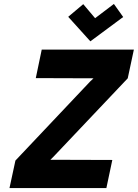

<svg xmlns="http://www.w3.org/2000/svg" viewBox="-20 -951 697 971"><path d="M603 -865 556 -931 461 -859 401 -930 325 -866 437 -742ZM191 -700 161 -556 453 -555 436 -539 58 -139 28 0H518L548 -142L235 -143L251 -159L626 -555L657 -700Z"/></svg>

Font: Advent Pro ExtraBold
Style: Italic
Weight: 800
Italic angle: -12°
Version: Version 3.000